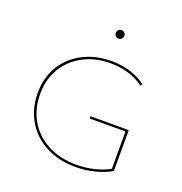

<svg xmlns="http://www.w3.org/2000/svg" viewBox="-113 -698 762 803"><g transform="rotate(20 268.5 -297.0)"><path d="M275 -580Q275 -588 280.5 -593.5Q286 -599 294 -599Q302 -599 307.5 -593.5Q313 -588 313 -580Q313 -573 307.5 -567Q302 -561 294 -561Q286 -561 280.5 -566.5Q275 -572 275 -580ZM465 -216V-34Q435 -16 393 -5.5Q351 5 307 5Q232 5 174.5 -25.5Q117 -56 85.5 -110Q54 -164 54 -233Q54 -301 85.5 -353Q117 -405 173 -434Q229 -463 299 -463Q390 -463 453 -416L447 -408Q385 -453 298 -453Q231 -453 178 -425Q125 -397 95 -347Q65 -297 65 -232Q65 -166 95 -114.5Q125 -63 180.5 -34Q236 -5 308 -5Q349 -5 387.5 -14.5Q426 -24 454 -40V-206H295V-216Z"/></g></svg>

Font: Ysabeau SC Hairline
Style: Regular
Weight: 100
Designer: Christian Thalmann (Catharsis Fonts)
Version: Version 0.003